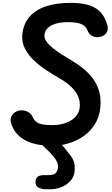

<svg xmlns="http://www.w3.org/2000/svg" viewBox="-20 -1034 804 1375"><path d="M354.5 10Q268 10 206.8 -10Q145.5 -30 108.8 -67.5Q72 -105 58 -157.5Q50.5 -186 66.2 -208.8Q82 -231.5 107.5 -239.5Q135.5 -249.5 168.8 -238Q202 -226.5 216.5 -191Q224 -175 237.5 -163Q251 -151 278.2 -144.5Q305.5 -138 353.5 -138Q408 -138 451.2 -153.8Q494.5 -169.5 520.8 -198.2Q547 -227 551 -265.5Q557 -329.5 517 -382Q477 -434.5 395 -480Q357.5 -501.5 311.5 -531.5Q265.5 -561.5 224.2 -600.2Q183 -639 158.5 -686.5Q134 -734 140 -789.5Q148 -862 189.5 -911.8Q231 -961.5 305.8 -987.5Q380.5 -1013.5 487 -1013.5Q602 -1013.5 663.8 -976Q725.5 -938.5 748.5 -854.5Q756.5 -826 745.8 -804.2Q735 -782.5 707 -772.5Q673 -761.5 645 -774Q617 -786.5 604.5 -820.5Q595 -847 563 -861.2Q531 -875.5 464 -875.5Q393.5 -875.5 349 -852.5Q304.5 -829.5 298.5 -785.5Q295.5 -761.5 312.2 -737.5Q329 -713.5 358.2 -689.8Q387.5 -666 423.5 -643.2Q459.5 -620.5 495 -599.5Q534.5 -576 573.5 -545.2Q612.5 -514.5 643.2 -474Q674 -433.5 689.8 -380.8Q705.5 -328 698 -260Q690.5 -192.5 657.8 -141.8Q625 -91 575.8 -57.2Q526.5 -23.5 469 -6.8Q411.5 10 354.5 10ZM308 321.5Q278 321.5 255.8 309Q233.5 296.5 234 270.5Q234.5 243 250 231.5Q265.5 220 295.5 220H325.5Q367 220 379.5 204.8Q392 189.5 394.5 171Q398 148 389.5 128.8Q381 109.5 370 96Q352.5 73.5 335.5 56Q318.5 38.5 293 15.5Q277 1 282.8 -12Q288.5 -25 305.2 -33Q322 -41 338 -41Q360 -41 375.8 -34.2Q391.5 -27.5 405.5 -14.5Q421.5 1 433.2 15Q445 29 456.2 43.2Q467.5 57.5 481 74.5Q500 98 508.8 124Q517.5 150 514.5 188.5Q511.5 231 485 260.8Q458.5 290.5 419.8 306Q381 321.5 339.5 321.5Z"/></svg>

Font: Edu NSW ACT Cursive
Style: Regular
Weight: 400
Designer: Tina and Corey Anderson, Eben Sorkin, Mirko Velimirovic
Foundry: Sorkin Type Co.
Version: Version 2.000